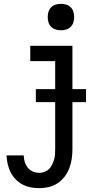

<svg xmlns="http://www.w3.org/2000/svg" viewBox="-20 -759 540 1002"><path d="M185 223Q162 223 139.5 218.5Q117 214 97 203.5Q77 193 61 176Q45 159 35 139Q25 119 20 96.5Q15 74 14 52H104Q104 69 109 85.5Q114 102 124.5 115.5Q135 129 151.5 136Q168 143 185 143Q199 143 212.5 138Q226 133 236 123Q246 113 252 100.5Q258 88 262 74.5Q266 61 267 47Q268 33 268 19V-440H138V-520H358V19Q358 44 354.5 69Q351 94 342 118Q333 142 317.5 162.5Q302 183 281 197Q260 211 235 217Q210 223 185 223ZM298 -601Q284 -601 270.5 -605Q257 -609 247 -619Q237 -629 233 -642.5Q229 -656 229 -670Q229 -684 233 -697.5Q237 -711 247 -721Q257 -731 270.5 -735Q284 -739 298 -739Q312 -739 325.5 -735Q339 -731 349 -721Q359 -711 363 -697.5Q367 -684 367 -670Q367 -656 363 -642.5Q359 -629 349 -619Q339 -609 325.5 -605Q312 -601 298 -601ZM167 -226V-294H429V-226Z"/></svg>

Font: Iosevka SS18 Medium
Style: Regular
Weight: 500
Monospace: yes
Designer: Belleve Invis
Foundry: Belleve Invis
Version: Version 25.1.1; ttfautohint (v1.8.4)